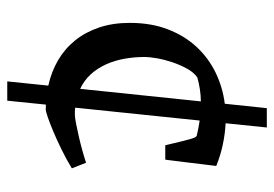

<svg xmlns="http://www.w3.org/2000/svg" viewBox="-138 -530 788 553"><g transform="rotate(90 256.5 -253.0)"><path d="M226.1 2.4Q186.5 -6.3 153.3 -25.6Q120.1 -44.9 96.2 -74.5Q72.3 -104 58.8 -143.6Q45.4 -183.1 45.4 -232.4Q45.4 -293.9 64 -342Q82.5 -390.1 114.5 -424.6Q146.5 -459 188.7 -479.5Q231 -500 278.3 -505.9L291 -627H346.7L334.5 -508.3Q365.2 -506.8 396 -500.2Q426.8 -493.7 457.5 -481.4Q457 -478 455.6 -466.1Q454.1 -454.1 452.1 -437.7Q450.2 -421.4 448 -403.3Q445.8 -385.3 443.8 -369.9Q441.9 -354.5 440.7 -344.5Q439.5 -334.5 439 -334.5H397.9Q391.6 -360.8 387.5 -377.9Q383.3 -395 380.4 -405.3Q377.4 -415.5 375.2 -419.9Q373 -424.3 370.1 -425.3Q358.9 -427.7 348.4 -429.9Q337.9 -432.1 326.7 -433.6L289.6 -75.2Q294.9 -74.2 300 -74.2Q305.2 -74.2 310.5 -74.2Q317.9 -74.2 334.5 -77.4Q351.1 -80.6 371.3 -85.2Q391.6 -89.8 412.1 -95.5Q432.6 -101.1 448.2 -106.4L464.4 -65.4Q437 -48.8 408.9 -35.2Q380.9 -21.5 356.9 -11.5Q333 -1.5 316.2 4.2Q299.3 9.8 295.4 9.8Q291.5 9.8 288.1 9.5Q284.7 9.3 280.8 9.3L269.5 120.6H213.9ZM271.5 -437Q255.4 -437 237.3 -434.3Q219.2 -431.6 202.6 -426.8Q188 -417 177 -396.7Q166 -376.5 158.4 -353.8Q150.9 -331.1 147.2 -309.6Q143.6 -288.1 143.6 -275.9Q143.6 -245.6 148.7 -217Q153.8 -188.5 164.8 -164.1Q175.8 -139.6 193.1 -120.4Q210.4 -101.1 235.4 -89.4Z"/></g></svg>

Font: Donegal One
Style: Regular
Weight: 400
Designer: Gary Lonergan
Foundry: Sorkin Type Co.
Version: Version 1.004